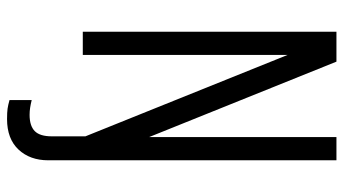

<svg xmlns="http://www.w3.org/2000/svg" viewBox="-235 -525 975 545"><g transform="rotate(90 252.5 -252.5)"><path d="M70 0V-720H155L399 -114L369 -112V-720H435V0H370L126 -606L136 -608V0ZM318 215Q299 215 288.5 213.5Q278 212 264 208V145Q276 148 286 149.5Q296 151 306 151Q337 151 352 136.5Q367 122 367 88V-21H435V98Q435 150 404.5 182.5Q374 215 318 215Z"/></g></svg>

Font: Instrument Sans Condensed
Style: Regular
Weight: 400
Width: 3
Designer: Rodrigo Fuenzalida
Foundry: fragTYPE
Version: Version 1.000;gftools[0.9.28]